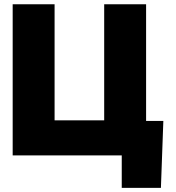

<svg xmlns="http://www.w3.org/2000/svg" viewBox="-20 -748 845 924"><path d="M683.1 0H41V-727.5H242.7V-168.9H481.4V-727.5H683.1ZM565.9 156.2V0H519V-166H766.1L754.4 156.2Z"/></svg>

Font: Inter 28pt Black
Style: Regular
Weight: 900
Designer: Rasmus Andersson
Foundry: rsms
Version: Version 4.001;git-66647c0bb